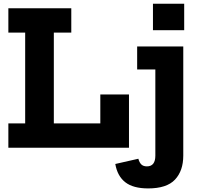

<svg xmlns="http://www.w3.org/2000/svg" viewBox="-20 -804 1090 1045"><path d="M25.5 -626.5V-759H368V-626.5H273V-132.5H582.5V0H25.5V-132.5H117V-626.5ZM682 -290V0H526V-290ZM726.5 -551H977.5V43Q977.5 125.5 932.5 173.5Q887.5 221.5 786.5 221.5Q705 221.5 662 188Q619 154.5 607.5 88.5L733 60Q738.5 80.5 749.2 91Q760 101.5 779.5 101.5Q802.5 101.5 814 86.8Q825.5 72 825.5 43V-426H726.5ZM812.5 -783.5H982.5V-639.5H812.5Z"/></svg>

Font: Hepta Slab
Style: Bold
Weight: 700
Designer: Michael LaGattuta
Foundry: Michael LaGattuta
Version: Version 1.100